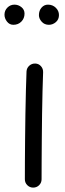

<svg xmlns="http://www.w3.org/2000/svg" viewBox="-34 -791 286 847"><path d="M121.6 -510.7Q136.7 -510.3 146.7 -499Q156.7 -487.8 156.2 -472.2Q154.8 -438.5 153.6 -390.1Q152.3 -341.8 151.6 -286.9Q150.9 -231.9 150.4 -177.7Q149.9 -123.5 149.7 -77.1Q149.4 -30.8 149.4 0Q149.4 15.1 138.7 25.9Q127.9 36.6 112.3 36.6Q97.2 36.6 86.4 25.9Q75.7 15.1 75.7 0Q75.7 -30.8 75.9 -77.4Q76.2 -124 76.7 -178.5Q77.1 -232.9 78.1 -288.1Q79.1 -343.3 80.3 -392.1Q81.5 -440.9 83 -476.1Q84 -491.2 95.2 -501.2Q106.4 -511.2 121.6 -510.7ZM226.1 -724.6Q226.1 -705.1 212.4 -693.4Q198.7 -681.6 181.6 -681.6Q162.1 -681.6 149.9 -695.3Q137.7 -709 137.7 -724.1Q137.7 -744.1 149.2 -757.3Q160.6 -770.5 177.7 -770.5Q198.2 -770.5 212.2 -756.8Q226.1 -743.2 226.1 -724.6ZM74.2 -731Q74.2 -710 60.3 -695.8Q46.4 -681.6 24.9 -681.6Q7.8 -681.6 -3.2 -695.8Q-14.2 -710 -14.2 -726.1Q-14.2 -744.6 -1.2 -757.6Q11.7 -770.5 29.8 -770.5Q46.9 -770.5 60.5 -759.5Q74.2 -748.5 74.2 -731Z"/></svg>

Font: Mikhak-DS2-FD Regular
Style: Regular
Weight: 400
Designer: Amin Abedi
Version: Version 3.4